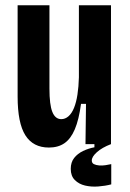

<svg xmlns="http://www.w3.org/2000/svg" viewBox="-20 -548 494 730"><path d="M166 13Q106 13 76.5 -33.5Q47 -80 47 -181V-528H168V-211Q168 -150 179 -122.5Q190 -95 213 -95Q228 -95 240.5 -106Q253 -117 261.5 -138Q270 -159 274.5 -188.5Q279 -218 280 -254V-528H402V-217V0H305L307 -153H288Q280 -93 264.5 -56.5Q249 -20 225 -3.5Q201 13 166 13ZM403 153Q380 159 353.5 161Q327 163 303.5 157.5Q280 152 264.5 136.5Q249 121 249 94Q249 69 262 52.5Q275 36 296 26Q317 16 339 12V-5H402V0Q368 13 348.5 30.5Q329 48 329 62Q329 72 337 76Q345 80 357 81Q369 82 381.5 80Q394 78 403 76Z"/></svg>

Font: Bricolage Grotesque 24pt Condensed SemiBold
Style: Regular
Weight: 600
Width: 3
Designer: Mathieu Triay
Foundry: Atelier Triay
Version: Version 1.001;gftools[0.9.33.dev8+g029e19f]